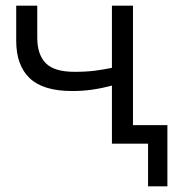

<svg xmlns="http://www.w3.org/2000/svg" viewBox="-20 -505 634 675"><path d="M373.5 0V-204Q337 -194.5 304 -189.8Q271 -185 233.5 -185Q131.5 -185 84.2 -230.2Q37 -275.5 37 -361.5V-485H111V-372.5Q111 -313.5 140.8 -283Q170.5 -252.5 242 -252.5Q283 -252.5 314 -256.5Q345 -260.5 373.5 -266.5V-485H447.5V-65H568.5V150H500.5V0Z"/></svg>

Font: Geologica ExtraLight
Style: Regular
Weight: 200
Designer: Sindre Bremnes, Frode Helland
Foundry: Monokrom Skriftforlag AS
Version: Version 1.010; ttfautohint (v1.8.4.7-5d5b);gftools[0.9.28]